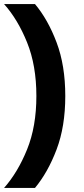

<svg xmlns="http://www.w3.org/2000/svg" viewBox="-20 -750 416 950"><path d="M0 180Q68 103 114 -10.5Q160 -124 160 -275Q160 -426 114 -540Q68 -654 0 -730H153Q217 -654 260 -540Q303 -426 303 -275Q303 -124 260 -10.5Q217 103 153 180Z"/></svg>

Font: MuseoModerno SemiBold
Style: Regular
Weight: 600
Designer: Pablo Cosgaya, Héctor Gatti, Marcela Romero, and the Authors of The MuseoModerno Project.
Foundry: Omnibus-Type Team
Version: Version 1.001